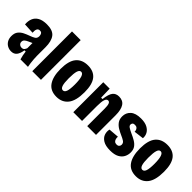

<svg xmlns="http://www.w3.org/2000/svg" viewBox="98 -1539 2392 2392"><g transform="rotate(45 1294.5 -343.0)"><path d="M152 13Q117 13 87 -3Q57 -19 38.5 -50Q20 -81 20 -126Q20 -178 44.5 -209Q69 -240 105.5 -258Q142 -276 179 -289Q220 -303 244.5 -319Q269 -335 269 -371Q269 -392 259 -409Q249 -426 223 -426Q195 -426 184.5 -402.5Q174 -379 178 -341L38 -348Q33 -403 50.5 -447Q68 -491 112.5 -516.5Q157 -542 232 -542Q338 -542 379 -487Q420 -432 420 -327V-177Q420 -151 422.5 -118.5Q425 -86 429 -54.5Q433 -23 438 0H306Q296 -33 291.5 -58.5Q287 -84 283 -115H262Q252 -50 226 -18.5Q200 13 152 13ZM213 -112Q239 -112 251 -127.5Q263 -143 268 -159V-250Q243 -238 217.5 -227Q192 -216 175.5 -201.5Q159 -187 159 -163Q159 -140 175 -126Q191 -112 213 -112Z M514 0V-700H667V0Z M951 14Q845 14 794 -59.5Q743 -133 743 -268Q743 -411 798 -476.5Q853 -542 955 -542Q1058 -542 1109.5 -477Q1161 -412 1161 -275Q1161 -125 1105.5 -55.5Q1050 14 951 14ZM952 -100Q981 -100 994 -138Q1007 -176 1007 -259Q1007 -426 951 -426Q923 -426 910.5 -386Q898 -346 898 -259Q898 -176 911 -138Q924 -100 952 -100Z M1237 0V-528H1350L1354 -373H1378Q1390 -468 1419 -505Q1448 -542 1503 -542Q1572 -542 1604.5 -492.5Q1637 -443 1637 -345V0H1482V-308Q1482 -361 1472.5 -386Q1463 -411 1441 -411Q1415 -411 1403 -375Q1391 -339 1391 -262V0Z M1898 14Q1817 14 1772 -13.5Q1727 -41 1713 -82.5Q1699 -124 1709 -166L1846 -177Q1844 -159 1848 -140.5Q1852 -122 1865 -109Q1878 -96 1902 -96Q1927 -96 1938.5 -109Q1950 -122 1950 -140Q1950 -170 1923.5 -187Q1897 -204 1859 -220Q1825 -235 1789 -256Q1753 -277 1728.5 -310Q1704 -343 1704 -394Q1704 -458 1749.5 -500Q1795 -542 1890 -542Q1959 -542 2002 -519.5Q2045 -497 2064 -461Q2083 -425 2079 -384L1949 -368Q1950 -381 1945.5 -395.5Q1941 -410 1928.5 -421Q1916 -432 1892 -432Q1868 -432 1858.5 -420.5Q1849 -409 1849 -395Q1849 -375 1870 -360.5Q1891 -346 1934 -326Q1980 -306 2017 -284Q2054 -262 2076 -231Q2098 -200 2098 -150Q2098 -108 2078.5 -70.5Q2059 -33 2015.5 -9.5Q1972 14 1898 14Z M2351 14Q2245 14 2194 -59.5Q2143 -133 2143 -268Q2143 -411 2198 -476.5Q2253 -542 2355 -542Q2458 -542 2509.5 -477Q2561 -412 2561 -275Q2561 -125 2505.5 -55.5Q2450 14 2351 14ZM2352 -100Q2381 -100 2394 -138Q2407 -176 2407 -259Q2407 -426 2351 -426Q2323 -426 2310.5 -386Q2298 -346 2298 -259Q2298 -176 2311 -138Q2324 -100 2352 -100Z"/></g></svg>

Font: Bricolage Grotesque 12pt Condensed ExtraBold
Style: Regular
Weight: 800
Width: 3
Designer: Mathieu Triay
Foundry: Atelier Triay
Version: Version 1.001; ttfautohint (v1.8.4.7-5d5b);gftools[0.9.33.de